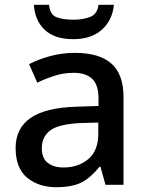

<svg xmlns="http://www.w3.org/2000/svg" viewBox="-20 -769 614 799"><path d="M292 -549Q393 -549 443.5 -504.5Q494 -460 494 -365V0H419L398 -75H394Q359 -31 320.5 -10.5Q282 10 214 10Q141 10 93 -29.5Q45 -69 45 -153Q45 -235 107 -278Q169 -321 298 -325L390 -328V-358Q390 -417 363 -441.5Q336 -466 287 -466Q246 -466 208 -454Q170 -442 135 -425L101 -502Q139 -522 188.5 -535.5Q238 -549 292 -549ZM317 -257Q225 -253 189.5 -226.5Q154 -200 154 -152Q154 -110 179 -91Q204 -72 244 -72Q306 -72 347.5 -107Q389 -142 389 -212V-259ZM454 -749Q448 -685 404 -645.5Q360 -606 285 -606Q207 -606 166 -645Q125 -684 121 -749H184Q188 -708 215 -697.5Q242 -687 287 -687Q325 -687 355 -698.5Q385 -710 390 -749Z"/></svg>

Font: Noto Sans Gurmukhi Medium
Style: Regular
Weight: 500
Designer: Jelle Bosma - Monotype Design Team
Foundry: Monotype Imaging Inc.
Version: Version 2.004; ttfautohint (v1.8.4.7-5d5b)